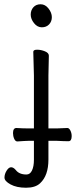

<svg xmlns="http://www.w3.org/2000/svg" viewBox="-20 -718 356 900"><path d="M170.5 -698Q192 -698 207.5 -678Q223 -658 223 -637.5Q223 -617 210 -603.5Q197 -590 176 -590Q155 -590 139.5 -609.5Q124 -629 124 -649.5Q124 -670 136.5 -684Q149 -698 170.5 -698ZM57 -118Q87 -116 116 -116H139V-364L136 -475Q136 -485 154 -485Q172 -485 190.5 -477.5Q209 -470 209 -457L207 -364V-116H245Q257 -116 295 -118H296Q304 -118 310 -106Q316 -94 316 -80Q316 -56 301 -56Q279 -56 245 -58H207V30Q207 105 168 141Q146 162 102 162Q58 162 29.5 146.5Q1 131 1 114.5Q1 98 11 82Q21 66 32 66Q43 66 54 79Q70 100 104 100Q121 100 130 81Q139 62 139 31V-58H116L92 -57L62 -55H61Q52 -55 46.5 -67.5Q41 -80 41 -94Q41 -118 57 -118Z"/></svg>

Font: LXGW WenKai Lite
Style: Regular
Weight: 400
Designer: LXGW / Fontworks Inc.
Foundry: LXGW / Fontworks Inc.
Version: Version 1.511; March 25, 2025